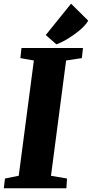

<svg xmlns="http://www.w3.org/2000/svg" viewBox="-29 -1003 490 1023"><path d="M-2.4 -51.8 70.8 -66.4 151.4 -680.7 79.6 -693.4 85.4 -747.1H413.1L407.2 -693.4L323.2 -680.7L242.7 -66.4L328.1 -51.8L324.7 0H-8.8ZM214.8 -816.4 349.6 -983.4 440.9 -893.1Q423.3 -859.4 364.3 -817.9Q312.5 -781.2 271.5 -766.6Z"/></svg>

Font: Merriweather
Style: Heavy Italic
Weight: 900
Italic angle: -7°
Designer: Eben Sorkin
Foundry: Eben Sorkin
Version: Version 1.001